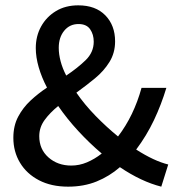

<svg xmlns="http://www.w3.org/2000/svg" viewBox="-20 -687 666 719"><path d="M235 12Q172 12 126 -12Q80 -36 55 -77.5Q30 -119 30 -171Q30 -216 48 -250Q66 -284 94.5 -310.5Q123 -337 156 -359Q136 -397 125 -435Q114 -473 114 -507Q114 -552 134 -588Q154 -624 189.5 -645.5Q225 -667 273 -667Q338 -667 374.5 -629.5Q411 -592 411 -532Q411 -489 390 -455Q369 -421 335.5 -393.5Q302 -366 266 -340Q297 -295 338 -253Q379 -211 422 -176Q481 -253 510 -358H603Q584 -295 556.5 -237Q529 -179 490 -127Q557 -84 610 -71L584 12Q509 -7 429 -61Q390 -27 342 -7.5Q294 12 235 12ZM200 -508Q200 -484 207 -457.5Q214 -431 228 -404Q270 -432 300.5 -461.5Q331 -491 331 -531Q331 -558 317.5 -577.5Q304 -597 274 -597Q241 -597 220.5 -572Q200 -547 200 -508ZM127 -177Q127 -128 161.5 -97.5Q196 -67 247 -67Q277 -67 305.5 -79Q334 -91 361 -112Q315 -151 273 -196.5Q231 -242 198 -290Q167 -265 147 -237.5Q127 -210 127 -177Z"/></svg>

Font: Assistant SemiBold
Style: Regular
Weight: 600
Designer: Hebrew By Ben Nathan, Latin by Paul Hunt
Version: Version 3.000